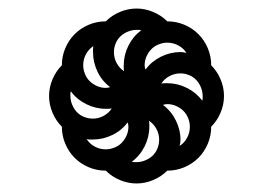

<svg xmlns="http://www.w3.org/2000/svg" viewBox="-20 -565 640 450"><path d="M228 -359Q230 -359 233 -359.5Q236 -360 238 -361Q219 -375 208.5 -397Q198 -419 198 -443Q198 -446 198 -449.5Q198 -453 199 -457Q188 -450 181.5 -438Q175 -426 175 -412Q175 -402 179 -392Q183 -382 190 -375Q197 -368 207 -363.5Q217 -359 228 -359ZM401 -223Q412 -230 418.5 -242Q425 -254 425 -268Q425 -278 421 -288Q417 -298 410 -305Q403 -312 393 -316.5Q383 -321 372 -321Q370 -321 367 -320.5Q364 -320 362 -319Q381 -305 392 -283Q403 -261 403 -238Q403 -234 402.5 -230.5Q402 -227 401 -223ZM321 -402Q335 -421 357 -432Q379 -443 403 -443Q406 -443 409.5 -442.5Q413 -442 417 -441Q410 -452 398 -458.5Q386 -465 372 -465Q362 -465 352 -461Q342 -457 335 -450Q328 -443 323.5 -433Q319 -423 319 -412Q319 -410 319.5 -407Q320 -404 321 -402ZM271 -398Q270 -402 270 -405.5Q270 -409 270 -412Q270 -436 281 -458Q292 -480 311 -494Q308 -495 305.5 -495Q303 -495 300 -495Q290 -495 280 -491Q270 -487 262.5 -480Q255 -473 251 -463Q247 -453 247 -443Q247 -429 253.5 -417Q260 -405 271 -398ZM198 -287Q211 -287 223 -293.5Q235 -300 242 -311Q238 -310 234.5 -310Q231 -310 228 -310Q204 -310 182 -321Q160 -332 146 -351Q145 -348 145 -345.5Q145 -343 145 -340Q145 -330 149 -320Q153 -310 160 -302.5Q167 -295 177 -291Q187 -287 198 -287ZM228 -215Q238 -215 248 -219Q258 -223 265 -230Q272 -237 276.5 -247Q281 -257 281 -268Q281 -270 280.5 -273Q280 -276 279 -278Q265 -259 243 -248.5Q221 -238 198 -238Q194 -238 190.5 -238Q187 -238 183 -239Q190 -228 202 -221.5Q214 -215 228 -215ZM300 -135Q280 -135 261 -143Q242 -151 228 -165Q207 -165 188 -173Q169 -181 155 -195Q141 -209 133 -228Q125 -247 125 -268Q111 -282 103 -301Q95 -320 95 -340Q95 -360 103 -379Q111 -398 125 -412Q125 -433 133 -452Q141 -471 155 -485Q169 -499 188 -507Q207 -515 228 -515Q242 -529 261 -537Q280 -545 300 -545Q320 -545 339 -537Q358 -529 372 -515Q393 -515 412 -507Q431 -499 445 -485Q459 -471 467 -452Q475 -433 475 -412Q489 -398 497 -379Q505 -360 505 -340Q505 -320 497 -301Q489 -282 475 -268Q475 -247 467 -228Q459 -209 445 -195Q431 -181 412 -173Q393 -165 372 -165Q358 -151 339 -143Q320 -135 300 -135ZM300 -185Q310 -185 320 -189Q330 -193 337.5 -200Q345 -207 349 -217Q353 -227 353 -238Q353 -251 346.5 -263Q340 -275 329 -282Q330 -278 330 -274.5Q330 -271 330 -268Q330 -244 319 -222Q308 -200 289 -186Q292 -185 294.5 -185Q297 -185 300 -185ZM454 -329Q455 -332 455 -334.5Q455 -337 455 -340Q455 -350 451 -360Q447 -370 440 -377.5Q433 -385 423 -389Q413 -393 403 -393Q389 -393 377 -386.5Q365 -380 358 -369Q362 -370 365.5 -370Q369 -370 372 -370Q396 -370 418 -359Q440 -348 454 -329Z"/></svg>

Font: Iosevka Etoile
Style: Regular
Weight: 400
Designer: Belleve Invis
Foundry: Belleve Invis
Version: Version 33.2.4